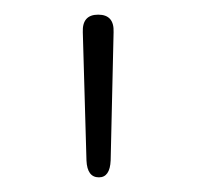

<svg xmlns="http://www.w3.org/2000/svg" viewBox="-20 -782 271 262"><path d="M115 -540Q99 -540 98 -563L93 -738Q92 -762 114 -762Q136 -762 135 -738L131 -563Q130 -540 115 -540Z"/></svg>

Font: Resource Han Rounded KR ExtraLight
Style: Regular
Weight: 250
Designer: Cyano Hao (round all glyphs); Ryoko NISHIZUKA 西塚涼子 (kana, bopomofo & ideographs); Paul D. Hunt (Latin, Greek & Cyrillic)
Foundry: Cyano Hao
Version: 0.990